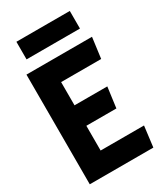

<svg xmlns="http://www.w3.org/2000/svg" viewBox="-222 -995 944 1096"><g transform="rotate(-30 249.5 -447.0)"><path d="M429 -904H77V-788H429ZM183 -424V-577H447L465 -713H33V10H452L469 -126H183V-289H381L399 -424Z"/></g></svg>

Font: Bluebird
Style: SfBdNrw
Weight: 700
Designer: Jasper
Foundry: Cannot Into Space Fonts
Version: Version 0.98